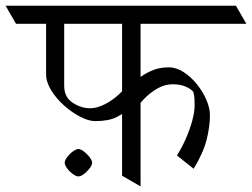

<svg xmlns="http://www.w3.org/2000/svg" viewBox="-62 -665 899 685"><path d="M403.3 -379.4 404.8 -282.2Q381.8 -261.2 353.8 -247.1Q325.7 -232.9 277.3 -232.9Q254.9 -232.9 225.1 -248Q195.3 -263.2 167.2 -288.1Q139.2 -313 120.8 -342.5Q102.5 -372.1 102.5 -400.4V-632.3H167V-358.9Q167 -318.4 197 -298.6Q227.1 -278.8 259.8 -278.8Q283.7 -278.8 311.8 -293Q339.8 -307.1 364.5 -330.3Q389.2 -353.5 403.3 -379.4ZM418 -644.5 455.1 -580.1H-4.9L-42 -644.5ZM779.8 -644.5 816.9 -580.1H355L317.9 -644.5ZM373.5 -38.1V-644.5H439.5V0ZM398.9 -221.7V-350.1Q407.7 -363.8 427.5 -381.1Q447.3 -398.4 476.1 -411.6Q504.9 -424.8 539.6 -424.8Q566.9 -424.8 593.3 -407.7Q619.6 -390.6 640.9 -364Q662.1 -337.4 674.6 -308.1Q687 -278.8 687 -254.4Q687 -213.9 675.3 -167Q663.6 -120.1 628.9 -63Q628.4 -63 608.4 -79.1Q588.4 -95.2 569.3 -110.4Q586.4 -137.2 600.8 -169.9Q615.2 -202.6 623.8 -234.1Q632.3 -265.6 632.3 -288.6Q632.3 -300.8 631.8 -313.2Q631.3 -325.7 627.4 -337.9Q619.1 -347.7 600.3 -356Q581.5 -364.3 553.7 -364.3Q525.9 -364.3 499.8 -349.4Q473.6 -334.5 451.9 -312Q430.2 -289.6 416.3 -265.1Q402.3 -240.7 398.9 -221.7ZM168.9 -84.5Q168.9 -92.8 177.5 -104.2Q186 -115.7 197.8 -124.5Q209.5 -133.3 217.8 -133.3Q226.1 -133.3 237.5 -124.5Q249 -115.7 257.8 -104.2Q266.6 -92.8 266.6 -84.5Q266.6 -76.2 257.8 -64.5Q249 -52.7 237.5 -44.2Q226.1 -35.6 217.8 -35.6Q209.5 -35.6 197.8 -44.2Q186 -52.7 177.5 -64.5Q168.9 -76.2 168.9 -84.5Z"/></svg>

Font: Annapurna SIL
Style: Regular
Weight: 400
Designer: Peter Martin, Annie Olsen
Foundry: SIL International
Version: Version 2.000